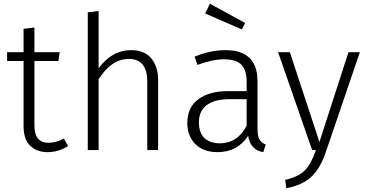

<svg xmlns="http://www.w3.org/2000/svg" viewBox="-20 -802 1959 1026"><path d="M234 11Q177 11 141.5 -23Q106 -57 106 -127V-476H18V-523H106V-648L164 -655V-523H299L292 -476H164V-130Q164 -39 239 -39Q281 -39 321 -62L344 -22Q294 11 234 11Z M825 0H767V-366Q767 -487 669 -487Q621 -487 581.5 -460Q542 -433 507 -379V0H449V-736L507 -743V-437Q578 -534 680 -534Q753 -534 789 -489.5Q825 -445 825 -374Z M1387 11Q1318 0 1306 -76Q1248 11 1143 11Q1067 11 1024 -32Q981 -75 981 -145Q981 -228 1039.5 -271.5Q1098 -315 1198 -315H1298V-365Q1298 -427 1270 -456Q1242 -485 1177 -485Q1114 -485 1035 -455L1020 -499Q1103 -534 1185 -534Q1356 -534 1356 -368V-116Q1356 -73 1367.5 -55Q1379 -37 1400 -30ZM1153 -36Q1249 -36 1298 -130V-272H1207Q1128 -272 1085.5 -241Q1043 -210 1043 -148Q1043 -40 1153 -36ZM1272 -645 1076 -730 1102 -782 1290 -679Z M1510 204 1504 159Q1575 143 1609 108.5Q1643 74 1668 0H1648L1466 -523H1529L1687 -43L1842 -523H1903L1724 2Q1695 92 1647 139.5Q1599 187 1510 204Z"/></svg>

Font: Trujillo Light
Style: Regular
Weight: 300
Designer: Fira Sans original fonts by bBox Type GmbH, Carrois Corporate GbR, & Edenspiekermann AG / Changes by Cristiano Sobral
Foundry: Fira Sans original fonts by bBox Type GmbH, Carrois Corporate GbR, & Edenspiekermann AG / Changes by Cristiano Sobral
Version: Version 4.301;July 28, 2020;FontCreator 13.0.0.2655 64-bit